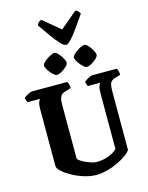

<svg xmlns="http://www.w3.org/2000/svg" viewBox="-165 -1287 1073 1388"><g transform="rotate(-15 371.0 -593.5)"><path d="M378 0Q337 0 291 -14Q245 -28 204.5 -50Q164 -72 137.5 -95.5Q111 -119 109 -137V-557Q109 -605 117.5 -620.5Q126 -636 127 -637H35Q33 -641 28.5 -650Q24 -659 23 -671Q29 -678 41 -685.5Q53 -693 66 -698.5Q79 -704 84 -704H349Q353 -699 357.5 -685.5Q362 -672 362 -655L318 -642Q305 -638 294.5 -631Q284 -624 277.5 -607.5Q271 -591 271 -556V-149Q284 -134 310 -120.5Q336 -107 362.5 -98.5Q389 -90 402 -90Q455 -90 497 -106.5Q539 -123 560 -146V-556Q560 -605 568 -620.5Q576 -636 577 -637H486Q483 -642 479 -650.5Q475 -659 474 -671Q480 -678 492.5 -685.5Q505 -693 517.5 -698.5Q530 -704 535 -704H719Q724 -698 728 -685Q732 -672 732 -655L695 -644Q662 -634 654 -615Q646 -596 646 -549V-116Q635 -98 607 -78Q579 -58 541 -40Q503 -22 460.5 -11Q418 0 378 0ZM514 -772Q506 -772 494 -782Q482 -792 469.5 -807Q457 -822 449 -837Q441 -852 441 -862Q441 -871 452 -882.5Q463 -894 479 -905Q495 -916 511 -923.5Q527 -931 537 -931Q549 -931 565 -913.5Q581 -896 593 -874.5Q605 -853 605 -839Q605 -828 588.5 -812Q572 -796 550.5 -784Q529 -772 514 -772ZM290 -772Q282 -772 270 -782Q258 -792 245.5 -807Q233 -822 225 -837Q217 -852 217 -862Q217 -871 228 -882.5Q239 -894 255 -905Q271 -916 287 -923.5Q303 -931 313 -931Q325 -931 341 -913.5Q357 -896 369 -874.5Q381 -853 381 -839Q381 -828 364.5 -812Q348 -796 326.5 -784Q305 -772 290 -772ZM411 -965Q396 -965 371.5 -990.5Q347 -1016 316 -1059.5Q285 -1103 249 -1155Q253 -1163 261.5 -1173Q270 -1183 283 -1187L412 -1080L539 -1187Q551 -1184 559.5 -1174Q568 -1164 572 -1156Q536 -1104 505 -1060.5Q474 -1017 450 -991Q426 -965 411 -965Z"/></g></svg>

Font: Texturina 72pt Black
Style: Regular
Weight: 900
Designer: Guillermo Torres Carreño
Foundry: Omnibus-Type
Version: Version 1.002; ttfautohint (v1.8.3)